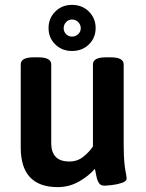

<svg xmlns="http://www.w3.org/2000/svg" viewBox="-20 -760 597 787"><path d="M275 -551Q234 -551 206.5 -578Q179 -605 179 -645Q179 -685 206.5 -712.5Q234 -740 275 -740Q317 -740 344.5 -712.5Q372 -685 372 -645Q372 -605 344.5 -578Q317 -551 275 -551ZM275 -610Q290 -610 300.5 -620Q311 -630 311 -644Q311 -659 300.5 -669.5Q290 -680 275 -680Q261 -680 251 -669.5Q241 -659 241 -644Q241 -630 251 -620Q261 -610 275 -610ZM217 7Q65 7 65 -155V-496Q65 -525 118 -525H137Q190 -525 190 -496V-172Q190 -137 208 -117.5Q226 -98 265 -98Q297 -98 321.5 -117.5Q346 -137 361 -160V-496Q361 -525 414 -525H434Q487 -525 487 -496V-166Q487 -118 490 -91Q493 -64 496 -50Q499 -36 499 -28Q499 -17 480 -10.5Q461 -4 439 -1.5Q417 1 407 1Q392 1 385 -10.5Q378 -22 375 -38.5Q372 -55 369 -68Q343 -38 303 -15.5Q263 7 217 7Z"/></svg>

Font: Asap SemiBold
Style: Regular
Weight: 600
Designer: Pablo Cosgaya
Foundry: Omnibus-Type
Version: Version 3.001; ttfautohint (v1.8.3)